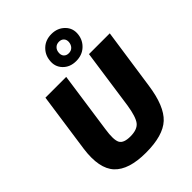

<svg xmlns="http://www.w3.org/2000/svg" viewBox="-268 -1083 1228 1228"><g transform="rotate(-45 346.0 -468.5)"><path d="M425 -951Q480 -951 515.5 -915Q551 -879 544 -826Q538 -779 503 -747.5Q468 -716 415 -716Q359 -716 325 -752Q291 -788 298 -840Q303 -887 337.5 -919Q372 -951 425 -951ZM374 -836Q371 -813 383 -799Q395 -785 417 -785Q439 -785 452.5 -799Q466 -813 468 -836Q469 -857 457 -869.5Q445 -882 424 -882Q403 -882 389.5 -869Q376 -856 374 -836ZM692 -690 632 -277Q609 -114 540 -50Q471 14 316 14Q161 14 96 -56Q31 -126 52 -284L110 -690H298L239 -277Q226 -191 242 -160.5Q258 -130 319 -130Q382 -130 407 -162Q432 -194 446 -284L504 -690Z"/></g></svg>

Font: Ezarion Extra Bold
Style: Italic
Weight: 800
Italic angle: -8°
Designer: Natanael Gama
Version: Version 1.001;PS 001.001;hotconv 1.0.70;makeotf.lib2.5.58329